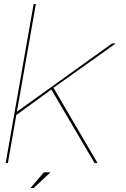

<svg xmlns="http://www.w3.org/2000/svg" viewBox="-20 -805 622 948"><path d="M8 0 146 -785H157L63.5 -253.5L533.5 -590.5H551.5L244 -371.5L461.5 0H447L233.5 -363L60.5 -237L19 0ZM130.3 123.5 196.8 45.9H229.2L146.1 123.5Z"/></svg>

Font: Anybody ExtraExpanded Thin
Style: Italic
Weight: 100
Width: 8
Italic angle: -10°
Designer: Tyler Finck
Foundry: Etcetera Type Company
Version: Version 1.010; ttfautohint (v1.8.3) -l 8 -r 50 -G 200 -x 14 